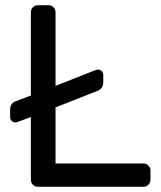

<svg xmlns="http://www.w3.org/2000/svg" viewBox="-20 -720 619 740"><path d="M533 -90Q544 -90 552 -82Q560 -74 560 -63V-27Q560 -16 552 -8Q544 0 533 0H126Q115 0 107 -8Q99 -16 99 -27V-269L51 -251Q43 -248 40 -248Q31 -248 25 -254Q19 -260 19 -269V-297Q19 -322 41 -330L99 -352V-673Q99 -684 107 -692Q115 -700 126 -700H167Q178 -700 186 -692Q194 -684 194 -673V-389L346 -449Q353 -452 357 -452Q366 -452 372 -446Q378 -440 378 -431V-403Q378 -378 356 -370L194 -306V-90Z"/></svg>

Font: Rubik
Style: Regular
Weight: 400
Designer: Hubert & Fischer
Foundry: Hubert & Fischer
Version: Version 1.002; ttfautohint (v1.6)